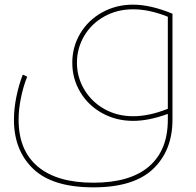

<svg xmlns="http://www.w3.org/2000/svg" viewBox="-20 -520 842 826"><path d="M722 -461V-5Q722 127 639 206.5Q556 286 382 286Q206 286 123 206.5Q40 127 40 -5Q40 -53 50.5 -104Q61 -155 78 -199L97 -190Q80 -148 70 -98.5Q60 -49 60 -5Q60 127 142.5 196.5Q225 266 382 266Q539 266 620.5 196.5Q702 127 702 -5V-30Q620 0 553 0Q480 0 420 -33Q360 -66 325.5 -123.5Q291 -181 291 -250Q291 -319 325.5 -376.5Q360 -434 420 -467Q480 -500 552 -500Q628 -500 722 -461ZM702 -52V-448Q622 -480 553 -480Q484 -480 428.5 -449Q373 -418 342 -365Q311 -312 311 -250Q311 -188 342.5 -135Q374 -82 429 -51Q484 -20 553 -20Q622 -20 702 -52Z"/></svg>

Font: Montserrat-Arabic Thin
Style: Regular
Weight: 250
Designer: Mohamed Gaber
Foundry: Kief Type Foundry
Version: Version 5.008